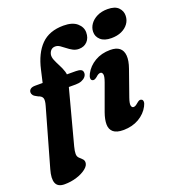

<svg xmlns="http://www.w3.org/2000/svg" viewBox="-173 -849 1091 1183"><g transform="rotate(-20 372.0 -258.0)"><path d="M209 -351 238 -428.5 351.5 -428Q373 -428 384.8 -422Q396.5 -416 396.5 -399.5Q396.5 -386.5 387 -375.2Q377.5 -364 361 -357.5Q344.5 -351 322.5 -351ZM43.5 -399.5Q43.5 -413 53.8 -421.2Q64 -429.5 85 -429.5H134L152.5 -510Q175 -610.5 228.2 -664.2Q281.5 -718 374.5 -718Q433 -718 463 -692Q493 -666 493 -631Q493 -594.5 472 -572.2Q451 -550 416.5 -550Q395.5 -550 377.5 -559.8Q359.5 -569.5 343.8 -582.2Q328 -595 313.2 -604.8Q298.5 -614.5 283.5 -614.5Q267 -614.5 256.5 -604.8Q246 -595 242 -578.5Q238.5 -561 247.2 -539.8Q256 -518.5 268.5 -495Q281 -471.5 288.8 -447Q296.5 -422.5 290 -399L183 4Q179 19 177.2 30.8Q175.5 42.5 175.5 51Q175.5 67.5 185.2 77.5Q195 87.5 205 96.5Q215 105.5 215 120Q215 141 190.8 160.2Q166.5 179.5 128.5 191.5Q90.5 203.5 48.5 203.5Q4.5 203.5 -7.8 173.5Q-20 143.5 -3.5 86L103.5 -291Q113 -324 107.8 -339Q102.5 -354 79.5 -361.5Q57 -372.5 50.2 -381.2Q43.5 -390 43.5 -399.5ZM605 -162.5Q592.5 -126.5 596 -112.5Q599.5 -98.5 610.5 -98.5Q617 -98.5 623.8 -102.2Q630.5 -106 641 -115Q651.5 -124 658.2 -125.8Q665 -127.5 672 -124Q680 -120 680.5 -108.5Q681 -97 671.5 -79.5Q650 -38 605.8 -12.2Q561.5 13.5 502.5 13.5Q459 13.5 438 -4.2Q417 -22 416.5 -54Q416 -86 431.5 -129.5L494.5 -302.5Q507.5 -338.5 503.8 -352.5Q500 -366.5 489 -366.5Q482.5 -366.5 475.5 -363Q468.5 -359.5 458.5 -350Q447.5 -341.5 440.8 -339.8Q434 -338 427.5 -341Q419.5 -345 419 -356.5Q418.5 -368 427.5 -385Q449.5 -427 493.2 -452.8Q537 -478.5 594 -478.5Q633.5 -478.5 654.5 -461.5Q675.5 -444.5 678.2 -411.2Q681 -378 664 -330ZM627.5 -544Q581.5 -544 557.2 -566Q533 -588 534 -619.5Q534.5 -646 550.8 -669Q567 -692 596 -706.2Q625 -720.5 664.5 -720.5Q713 -720.5 735.2 -697.8Q757.5 -675 756.5 -644Q756 -615.5 739.5 -592.8Q723 -570 694.5 -557Q666 -544 627.5 -544Z"/></g></svg>

Font: Fraunces
Style: Bold Italic
Weight: 700
Italic angle: -16°
Version: Version 1.000;[b76b70a41]